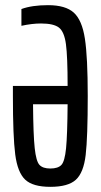

<svg xmlns="http://www.w3.org/2000/svg" viewBox="-20 -716 392 744"><path d="M30 -344V-383H242Q242 -497 235.5 -545Q229 -593 208.5 -609Q188 -625 139 -625Q104 -625 63 -616V-681Q104 -696 166 -696Q234 -696 266 -667Q298 -638 309 -566Q320 -494 320 -344Q320 -184 312 -115.5Q304 -47 274 -19.5Q244 8 175 8Q107 8 77.5 -20Q48 -48 39 -117.5Q30 -187 30 -344ZM242 -312H108Q109 -193 114.5 -142Q120 -91 133 -77Q146 -63 175 -63Q205 -63 218 -77Q231 -91 236 -141.5Q241 -192 242 -312Z"/></svg>

Font: Saira Ultra Condensed Medium
Style: Regular
Weight: 500
Width: 1
Designer: Hector Gatti with collaboration of the Omnibus-Type team
Foundry: Omnibus-Type
Version: Version 1.001; ttfautohint (v1.8)